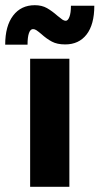

<svg xmlns="http://www.w3.org/2000/svg" viewBox="-63 -719 383 739"><path d="M53 -493H204V0H53ZM95.5 -588.5Q83.5 -598.5 77 -602.8Q70.5 -607 64 -607Q54 -607 48.5 -591.8Q43 -576.5 43 -547H-43Q-43 -619 -12.5 -659Q18 -699 71 -699Q98 -699 117.8 -687.8Q137.5 -676.5 158.5 -658Q170.5 -648 177.2 -643.5Q184 -639 190 -639Q198.5 -639 204.2 -654Q210 -669 210 -697H300Q300 -624.5 270.2 -586.2Q240.5 -548 188 -548Q157 -548 136.8 -558.8Q116.5 -569.5 95.5 -588.5Z"/></svg>

Font: HK Grotesk Black
Style: Regular
Weight: 900
Designer: Alfredo Marco Pradil
Foundry: Hanken Design Co.
Version: Version 3.001